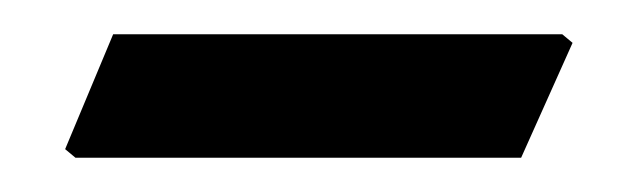

<svg xmlns="http://www.w3.org/2000/svg" viewBox="-20 -307 372 112"><path d="M284 -215 314 -282 308 -287H46L18 -220L24 -215Z"/></svg>

Font: Asana Math
Style: Regular
Weight: 400
Version: Version 000.958